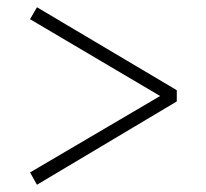

<svg xmlns="http://www.w3.org/2000/svg" viewBox="-20 -598 570 530"><path d="M82 -578 468 -349V-318L82 -88L63 -122L422 -333L63 -545Z"/></svg>

Font: TypoPRO Source Serif Pro
Style: Regular
Weight: 300
Designer: Frank Grießhammer
Foundry: Adobe Systems Incorporated
Version: Version 1.017;PS (version unavailable);hotconv 1.0.79;makeot